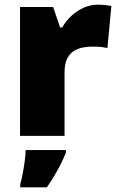

<svg xmlns="http://www.w3.org/2000/svg" viewBox="-20 -583 509 824"><path d="M400 -563Q416 -563 433 -561Q450 -559 458 -557L441 -377Q431 -379 416.5 -381Q402 -383 376 -383Q358 -383 337.5 -379.5Q317 -376 298.5 -365Q280 -354 268.5 -332Q257 -310 257 -272V0H66V-553H208L238 -465H247Q262 -492 286 -514.5Q310 -537 339.5 -550Q369 -563 400 -563ZM263 72Q252 99 240 122.5Q228 146 214 170Q200 194 181 221H67V207Q73 186 78 159Q83 132 86.5 106Q90 80 90 61H263Z"/></svg>

Font: Noto Sans Thai Black
Style: Regular
Weight: 900
Version: Version 2.001